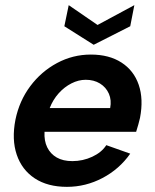

<svg xmlns="http://www.w3.org/2000/svg" viewBox="-20 -719 602 746"><path d="M240 7Q165 7 115 -26Q65 -59 45 -118Q25 -177 40 -254Q55 -327 97.5 -384Q140 -441 201.5 -474Q263 -507 333 -507Q404 -507 452 -476Q500 -445 519 -389.5Q538 -334 524 -261Q521 -249 517.5 -235.5Q514 -222 509 -207H153Q151 -172 163.5 -146.5Q176 -121 200.5 -107Q225 -93 261 -93Q302 -93 338.5 -110Q375 -127 393 -155L486 -122Q444 -62 378.5 -27.5Q313 7 240 7ZM408 -299Q414 -330 403 -355Q392 -380 368.5 -394.5Q345 -409 313 -409Q285 -409 257.5 -395Q230 -381 208 -356.5Q186 -332 173 -299ZM502 -699 486 -617 344 -545 230 -617 247 -699 359 -622Z"/></svg>

Font: Albert Sans SemiBold
Style: Italic
Weight: 600
Italic angle: -11.25°
Designer: Andreas Rasmussen
Foundry: a.Foundry
Version: Version 1.025